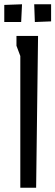

<svg xmlns="http://www.w3.org/2000/svg" viewBox="-51 -878 259 898"><path d="M44 -616 26 -664V-710H127L118 0H44ZM-31 -855 52 -858 48 -775H-31ZM109 -858H188V-778L112 -775Z"/></svg>

Font: Bahianita
Style: Regular
Weight: 400
Designer: Pablo Cosgaya & Dani Raskovsky
Foundry: Pablo Cosgaya & Dani Raskovsky
Version: Version 1.008